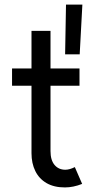

<svg xmlns="http://www.w3.org/2000/svg" viewBox="-20 -820 416 848"><path d="M119.1 -143.6V-441.4H33.2V-517.6H119.1V-683.6H203.1V-517.6H331.1V-441.4H203.1V-152.3Q203.1 -112.8 220.9 -91.6Q238.8 -70.3 268.6 -70.3Q287.1 -70.3 310.5 -82L342.8 -7.8Q303.7 7.8 266.6 7.8Q218.8 7.8 185.8 -11.2Q152.8 -30.3 136 -64.5Q119.1 -98.6 119.1 -143.6ZM271.5 -799.8H343.8L332 -580.1H267.6Z"/></svg>

Font: Reddit Sans Fudge
Style: Regular
Weight: 400
Designer: Stephen Hutchings
Foundry: Reddit
Version: Version 1.011